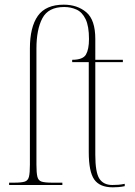

<svg xmlns="http://www.w3.org/2000/svg" viewBox="-20 -792 579 822"><path d="M463 10Q407 10 383.5 -23.5Q360 -57 360 -141V-526H289V-536Q335 -536 348 -558.5Q361 -581 361 -625Q361 -680 346.5 -710Q332 -740 307.5 -751Q283 -762 255 -762Q187 -762 161.5 -714Q136 -666 136 -584V-87Q136 -52 140 -35.5Q144 -19 158 -14.5Q172 -10 203 -10H247V0H19V-10H41Q72 -10 86 -14.5Q100 -19 104 -35.5Q108 -52 108 -87V-584Q108 -676 142 -724Q176 -772 253 -772Q311 -772 349.5 -739.5Q388 -707 388 -625V-536H506V-526H388V-129Q388 -54 405.5 -27Q423 0 461 0Q476 0 487.5 -1Q499 -2 514 -5V5Q500 8 487 9Q474 10 463 10Z"/></svg>

Font: Noto Serif Display SemiCondensed Thin
Style: Regular
Weight: 100
Width: 4
Designer: Monotype Design Team
Foundry: Monotype Imaging Inc.
Version: Version 2.009